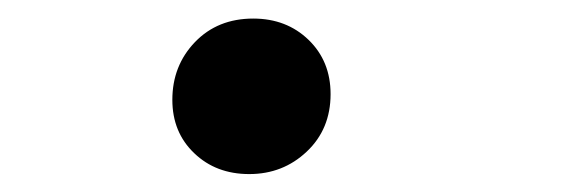

<svg xmlns="http://www.w3.org/2000/svg" viewBox="-20 -181 627 211"><path d="M169.4 -71.3Q169.4 -35.6 193.4 -12.7Q217.3 10.3 253.9 10.3Q291 10.3 317.1 -14.4Q343.3 -39.1 343.3 -77.6Q343.3 -113.8 319.1 -137.2Q294.9 -160.6 258.3 -160.6Q219.2 -160.6 194.3 -134.8Q169.4 -108.9 169.4 -71.3Z"/></svg>

Font: Roboto Mono SemiBold
Style: Italic
Weight: 600
Italic angle: -10°
Monospace: yes
Designer: Google
Version: Version 3.000